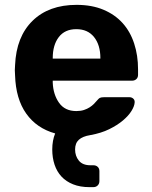

<svg xmlns="http://www.w3.org/2000/svg" viewBox="-20 -550 626 790"><path d="M348 220Q310 220 281 208.5Q252 197 233 176.5Q214 156 204.5 127.5Q195 99 195 65Q195 28 207 -1Q131 -22 88 -82.5Q45 -143 42 -240Q41 -248 41 -261Q41 -274 42 -282Q47 -399 114 -464.5Q181 -530 295 -530Q358 -530 405.5 -510Q453 -490 484.5 -455Q516 -420 532 -371Q548 -322 548 -265V-242Q548 -231 541 -224.5Q534 -218 523 -218H197V-210Q199 -161 223 -127Q247 -93 294 -93Q312 -93 325.5 -97.5Q339 -102 349 -108.5Q359 -115 366 -122Q373 -129 377 -134Q386 -145 391.5 -147.5Q397 -150 408 -150H513Q522 -150 528.5 -144Q535 -138 534 -128Q533 -113 521 -93.5Q509 -74 486 -54.5Q463 -35 429.5 -18.5Q396 -2 351 6Q320 11 304.5 25Q289 39 289 65Q289 92 304.5 111Q320 130 352 130H364Q375 130 382 136.5Q389 143 389 154V195Q389 206 382 213Q375 220 364 220ZM197 -309H393V-311Q393 -365 367 -397.5Q341 -430 294 -430Q247 -430 222 -397.5Q197 -365 197 -311Z"/></svg>

Font: Fz Rubik SemBd
Style: Regular
Weight: 600
Designer: Hubert and Fischer
Foundry: Hubert and Fischer
Version: Vit hóa bi FontZin.com